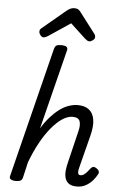

<svg xmlns="http://www.w3.org/2000/svg" viewBox="-71 -1201 794 1265"><g transform="rotate(5 325.5 -568.5)"><path d="M487 16Q451 16 432.5 2Q414 -12 408 -35Q402 -58 405 -85Q408 -112 415 -139L465 -346Q476 -387 467.5 -413Q459 -439 420 -439Q387 -439 352 -416Q317 -393 281 -350Q245 -307 212 -247Q179 -187 152 -115L128 -11Q125 2 114.5 8.5Q104 15 82 15Q64 15 51 8Q38 1 43 -16L257 -872Q262 -891 271.5 -897Q281 -903 302 -903Q331 -903 340 -894Q349 -885 343 -867L212 -345Q239 -389 267.5 -421Q296 -453 325.5 -475Q355 -497 386 -508Q417 -519 447 -519Q494 -519 521.5 -497Q549 -475 556 -432.5Q563 -390 547 -327L491 -107Q487 -90 487 -80Q487 -70 491.5 -65Q496 -60 504 -60Q515 -60 525 -66.5Q535 -73 545.5 -84.5Q556 -96 567 -111Q574 -120 582.5 -122Q591 -124 604 -116Q619 -106 622 -96Q625 -86 619 -76Q610 -58 591.5 -36Q573 -14 546.5 1Q520 16 487 16ZM182 -944Q171 -944 161.5 -956Q152 -968 152 -979Q152 -987 154.5 -992Q157 -997 162 -1001L316 -1130Q330 -1142 342.5 -1147.5Q355 -1153 371 -1153Q386 -1153 396 -1146Q406 -1139 413 -1128L514 -996Q519 -989 520 -984Q521 -979 521 -974Q521 -963 508 -953.5Q495 -944 486 -944Q476 -944 469.5 -949Q463 -954 455 -960L356 -1052L211 -955Q204 -951 197 -947.5Q190 -944 182 -944Z"/></g></svg>

Font: Playwrite DE SAS
Style: Regular
Weight: 400
Designer: Veronika Burian, José Scaglione
Foundry: TypeTogether
Version: Version 1.002